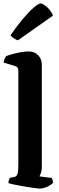

<svg xmlns="http://www.w3.org/2000/svg" viewBox="-20 -1100 344 1120"><path d="M214 0Q204 0 178.5 -3.5Q153 -7 122.5 -12Q92 -17 66.5 -22.5Q41 -28 29 -32Q29 -40 32 -49Q35 -58 38 -63L60 -67Q77 -69 82 -85Q87 -101 87 -146V-688Q87 -696 83.5 -703.5Q80 -711 70 -714L1 -735Q3 -749 7.5 -758.5Q12 -768 15 -772Q26 -777 49 -783.5Q72 -790 99 -795Q126 -800 146 -800Q181 -800 202.5 -778Q224 -756 224 -721V-127Q224 -106 219 -91.5Q214 -77 210 -71L282 -62Q284 -58 286.5 -50Q289 -42 289 -33Q283 -26 269.5 -18Q256 -10 241 -5Q226 0 214 0ZM85 -865Q71 -869 59 -878Q47 -887 41 -894Q79 -949 114.5 -991Q150 -1033 177.5 -1056.5Q205 -1080 217 -1080Q226 -1080 241 -1069.5Q256 -1059 269.5 -1042.5Q283 -1026 289 -1009Z"/></svg>

Font: Texturina Medium 12pt
Style: Bold
Weight: 700
Version: Version 1.002